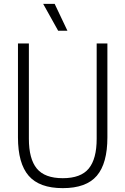

<svg xmlns="http://www.w3.org/2000/svg" viewBox="-20 -965 649 994"><path d="M305 9Q184 9 128.5 -55Q73 -119 73 -254V-740H129.5V-246.5Q129.5 -142.5 170.5 -92.5Q211.5 -42.5 305 -42.5Q398.5 -42.5 439.5 -92.5Q480.5 -142.5 480.5 -246.5V-740H536V-254Q536 -119 481.2 -55Q426.5 9 305 9ZM281 -806 203.5 -945H263L329 -806Z"/></svg>

Font: Encode Sans Cnd Lt
Style: Regular
Weight: 300
Width: 3
Designer: Multiple Designers
Foundry: Impallari Type
Version: Version 3.002; ttfautohint (v1.8.3) -l 8 -r 50 -G 200 -x 14 